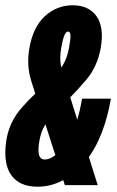

<svg xmlns="http://www.w3.org/2000/svg" viewBox="-37 -701 444 727"><path d="M105.5 6Q37.5 6 6.2 -37Q-25 -80 -14 -163Q-4 -238.5 47 -295Q70.5 -322 96.5 -346.5Q89.5 -368 81.5 -394Q62.5 -453.5 74.5 -520Q88.5 -599 133.2 -640Q178 -681 238.2 -681Q298.5 -681 328.2 -640Q358 -599 344.5 -520Q331.5 -447 288 -397Q260.5 -364.5 229 -332.5L255.5 -247.5Q266 -283 274 -327.5H383Q358.5 -188.5 299.5 -106.5L333 0H208.5L202.5 -19Q156.5 6 105.5 6ZM172.5 -113.5 135 -230.5Q135 -230.5 135 -230.5Q118.5 -204 112.5 -169.5Q106 -134.5 110.5 -115.8Q115 -97 133 -97Q150.5 -97 172.5 -113.5ZM195 -445.5Q197.5 -448.5 199.5 -452Q217.5 -480 224.5 -521Q230.5 -554 229.8 -567.8Q229 -581.5 221 -581.5Q213 -581.5 207 -567.8Q201 -554 195 -521Q188 -480 194 -451.5Q194.5 -448.5 195 -445.5Z"/></svg>

Font: Anybody UltraCondensed Regular
Style: Bold Italic
Weight: 700
Width: 1
Italic angle: -10°
Designer: Tyler Finck
Foundry: Etcetera Type Company
Version: Version 1.010; ttfautohint (v1.8.3) -l 8 -r 50 -G 200 -x 14 